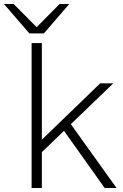

<svg xmlns="http://www.w3.org/2000/svg" viewBox="-95 -934 612 954"><path d="M62 0H113V-178L223 -284L425 0H484L257 -317L468 -520H403L113 -240V-720H62ZM-75 -914 51 -768H123L249 -914H201L87 -799L-27 -914Z"/></svg>

Font: Aspekta 200
Style: Regular
Weight: 200
Designer: Ivo Dolenc
Version: Version 2.000